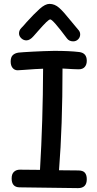

<svg xmlns="http://www.w3.org/2000/svg" viewBox="-20 -972 502 989"><path d="M427 -49Q427 -3 382 -3L80 -7Q40 -8 40 -53Q40 -76 52 -87Q64 -98 82 -98L186 -97Q201 -348 202 -618Q166 -617 103 -612L71 -610Q55 -610 45 -622Q35 -634 35 -655Q35 -677 45.5 -687.5Q56 -698 75 -701Q93 -703 149 -706Q205 -709 259 -710Q338 -710 388 -704Q427 -699 427 -659Q427 -639 416.5 -627Q406 -615 385 -615L355 -616L302 -619Q302 -323 284 -95L383 -94Q407 -94 417 -82.5Q427 -71 427 -49ZM325 -774Q252 -872 239 -872Q233 -872 218.5 -858Q204 -844 175 -811L153 -786Q134 -764 116 -764Q101 -764 89.5 -775Q78 -786 78 -800Q78 -816 90 -828Q102 -840 117 -858Q156 -901 184.5 -926.5Q213 -952 235 -952Q262 -952 285 -931.5Q308 -911 342 -868Q368 -836 382 -820Q393 -809 393 -795Q393 -780 382.5 -769.5Q372 -759 357 -759Q336 -759 325 -774Z"/></svg>

Font: Mali Medium
Style: Regular
Weight: 500
Version: Version 1.000; ttfautohint (v1.6)